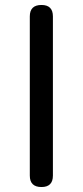

<svg xmlns="http://www.w3.org/2000/svg" viewBox="-20 -753 333 773"><path d="M147 0Q100 0 100 -46V-687Q100 -733 147 -733Q193 -733 193 -687V-366V-46Q193 0 147 0Z"/></svg>

Font: GenSenRounded JP R
Style: Regular
Weight: 400
Version: Version 1.501;PS 1;hotconv 16.6.51;makeotf.lib2.5.65220